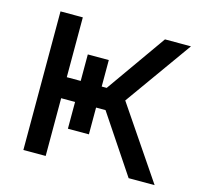

<svg xmlns="http://www.w3.org/2000/svg" viewBox="-82 -603 714 690"><g transform="rotate(15 275.0 -258.0)"><path d="M61.5 0V-515.6H144.5V-293H196.3V-391.6H274.4V-293H293L450.2 -515.6H546.9L369.1 -266.6L549.8 0H453.1L309.6 -214.8H274.4V-115.2H196.3V-214.8H144.5V0Z"/></g></svg>

Font: Inter Display
Style: Regular
Weight: 400
Designer: Rasmus Andersson
Foundry: rsms
Version: Version 4.001;git-9221beed3